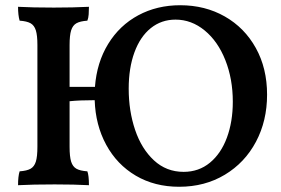

<svg xmlns="http://www.w3.org/2000/svg" viewBox="-20 -705 1076 734"><path d="M1001 -343Q1001 -243 958.5 -163Q916 -83 839.5 -37Q763 9 665 9Q571 9 499 -33.5Q427 -76 386 -151.5Q345 -227 342 -322Q283 -322 246 -318V-144Q246 -106 252 -87Q258 -68 272 -60Q286 -52 314 -50Q320 -34 320 3Q265 0 189 0Q105 0 49 3Q49 -31 55 -50Q83 -52 97 -60Q111 -68 117 -87Q123 -106 123 -144V-533Q123 -570 117 -589Q111 -608 97 -616Q83 -624 55 -626Q49 -647 49 -679Q103 -676 186 -676Q260 -676 320 -679Q320 -664 319 -650Q318 -636 314 -626Q286 -624 272 -616Q258 -608 252 -589Q246 -570 246 -533V-373H343Q350 -466 393.5 -537Q437 -608 508.5 -646.5Q580 -685 669 -685Q764 -685 839.5 -642Q915 -599 958 -521.5Q1001 -444 1001 -343ZM870 -316Q870 -403 841.5 -475Q813 -547 762.5 -588.5Q712 -630 651 -630Q597 -630 556.5 -597.5Q516 -565 494 -505Q472 -445 472 -366Q472 -281 496.5 -208.5Q521 -136 568.5 -92Q616 -48 682 -48Q740 -48 782.5 -83Q825 -118 847.5 -179Q870 -240 870 -316Z"/></svg>

Font: Vollkorn SC SemiBold
Style: Regular
Weight: 600
Designer: Friedrich Althausen
Foundry: Friedrich Althausen
Version: Version 4.015